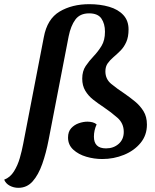

<svg xmlns="http://www.w3.org/2000/svg" viewBox="-96 -740 743 920"><path d="M-8 160Q-30 160 -49 150Q-68 140 -76 121Q-47 110 -29 81Q-11 52 -1 17Q9 -18 15 -50L114 -562Q130 -649 189.5 -684.5Q249 -720 332 -720Q384 -720 427 -707.5Q470 -695 495 -668Q520 -641 520 -599Q520 -563 509 -538.5Q498 -514 481.5 -497.5Q465 -481 448 -466.5Q431 -452 420 -436.5Q409 -421 409 -398Q409 -361 437 -338Q465 -315 500 -292Q526 -274 550.5 -254Q575 -234 591.5 -207.5Q608 -181 608 -143Q608 -92 577.5 -55Q547 -18 498 2Q449 22 394 22Q355 22 317.5 11Q280 0 255 -23Q230 -46 230 -81Q230 -109 245 -125.5Q260 -142 281.5 -149.5Q303 -157 323 -157Q336 -157 347.5 -154Q359 -151 367 -144Q354 -115 354 -85Q354 -29 412 -29Q448 -29 472.5 -50.5Q497 -72 497 -108Q497 -149 467 -175.5Q437 -202 400 -227Q374 -244 350.5 -262.5Q327 -281 312.5 -305.5Q298 -330 298 -363Q298 -399 314.5 -423.5Q331 -448 352.5 -470.5Q374 -493 390.5 -520Q407 -547 407 -588Q407 -626 390 -651Q373 -676 331 -676Q287 -676 265 -646Q243 -616 233 -566L137 -70Q125 -7 106.5 45.5Q88 98 60.5 129Q33 160 -8 160Z"/></svg>

Font: Sansita Swashed
Style: Regular
Weight: 400
Designer: Pablo Cosgaya
Foundry: Omnibus-Type
Version: Version 1.003; ttfautohint (v1.8.3)